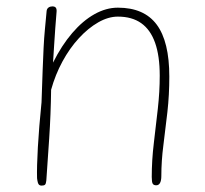

<svg xmlns="http://www.w3.org/2000/svg" viewBox="-20 -570 641 601"><path d="M126 -536Q127 -543 132 -546.5Q137 -550 144 -550Q152 -550 155 -545.5Q158 -541 157 -532Q155 -507 153 -481.5Q151 -456 149.5 -429Q148 -402 146 -374Q173 -428 206 -466.5Q239 -505 275.5 -525.5Q312 -546 349 -546Q431 -546 470.5 -493Q510 -440 510 -330Q510 -273 504 -219.5Q498 -166 491.5 -116Q485 -66 485 -19Q485 -5 481 2.5Q477 10 469 10Q461 10 458 5Q455 0 455 -16Q455 -68 461.5 -122Q468 -176 474 -229.5Q480 -283 480 -333Q480 -395 465.5 -436Q451 -477 422 -497.5Q393 -518 349 -518Q319 -518 287.5 -500Q256 -482 227 -450.5Q198 -419 175.5 -377.5Q153 -336 140 -289Q139 -212 134 -137Q129 -62 125 -5Q124 5 121 8Q118 11 110 11Q106 11 103 9Q100 7 98.5 1.5Q97 -4 96 -12Q95 -47 98.5 -109Q102 -171 110 -250Q112 -310 113.5 -350.5Q115 -391 116.5 -421Q118 -451 120.5 -477.5Q123 -504 126 -536Z"/></svg>

Font: Playpen Sans Thin
Style: Regular
Weight: 250
Designer: Laura Meseguer, Veronika Burian, José Scaglione
Foundry: TypeTogether
Version: Version 1.001